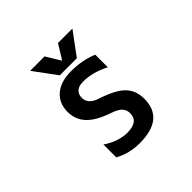

<svg xmlns="http://www.w3.org/2000/svg" viewBox="-226 -1201 1452 1452"><g transform="rotate(-45 500.0 -475.0)"><path d="M716.8 -565.4Q609.4 -621.1 507.8 -621.1Q460.9 -621.1 437.5 -599.6Q414.1 -578.1 414.1 -541Q414.1 -473.6 502 -445.3Q636.7 -401.4 690.4 -345.7Q744.1 -290 744.1 -202.1Q744.1 11.7 481.4 11.7Q371.1 11.7 280.3 -38.1V-175.8Q376 -111.3 471.7 -110.4Q590.8 -110.4 590.8 -200.2Q590.8 -236.3 568.8 -260.3Q546.9 -284.2 492.2 -302.7Q372.1 -342.8 317.4 -400.9Q262.7 -459 262.7 -541Q262.7 -633.8 325.2 -687.5Q387.7 -741.2 499 -741.2Q616.2 -741.2 716.8 -700.2ZM507.8 -844.7 580.1 -961.9H734.4L599.6 -779.3H417L282.2 -961.9H436.5Z"/></g></svg>

Font: GenEi Gothic M Regular
Style: Bold
Weight: 700
Designer: o_tamon (Modified); [Source Han Sans]
Ryoko NISHIZUKA  (kana & ideographs); Paul D. Hunt (Latin, Greek & Cyrillic); Wenl
Version: Version 1.1a;Original Version 1.004